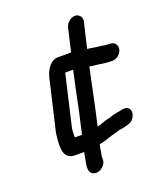

<svg xmlns="http://www.w3.org/2000/svg" viewBox="-136 -694 766 909"><g transform="rotate(-20 247.0 -239.5)"><path d="M301 -566 274 -449H208C172 -449 148 -415 137 -375L78 -123C75 -112 75 -102 74 -94C68 -42 67 15 125 15H171C169 24 167 32 166 40C160 74 151 105 170 120C195 141 240 114 242 80C241 69 243 53 247 36C248 27 250 17 253 5H256C282 1 302 -9 325 -15L344 -20C350 -21 368 -29 372 -27C389 -30 397 -32 410 -36C445 -44 462 -93 437 -109C420 -120 401 -109 380 -107C362 -104 353 -101 339 -96L321 -92C305 -87 289 -80 272 -76L294 -175C305 -225 319 -297 330 -346L332 -357L353 -354C381 -352 407 -345 437 -345H444C466 -345 488 -362 493 -384C498 -406 484 -425 462 -425H455C435 -425 422 -430 403 -431C386 -433 366 -437 351 -439L381 -566C386 -587 371 -606 350 -606C329 -606 306 -587 301 -566ZM214 -175 189 -65H153C153 -67 154 -69 153 -71C153 -89 153 -103 158 -123L215 -369H255L250 -346C239 -298 224 -224 214 -175Z"/></g></svg>

Font: Electronic
Style: ExBdIt
Weight: 800
Version: Version 1.011